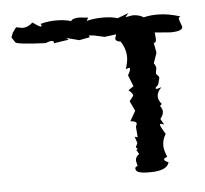

<svg xmlns="http://www.w3.org/2000/svg" viewBox="-39 -463 521 487"><g transform="rotate(-5 222.0 -219.5)"><path d="M197.7 -412.9Q217 -417.7 239.1 -417.7Q261.1 -417.7 276.7 -412.9L304.6 -423.4L296.5 -413.7L315.3 -416.8Q330.9 -416.8 342.7 -409.3Q358.3 -413.3 378.2 -413.3Q405 -413.3 436.2 -403.2Q430.8 -402.7 430.8 -397L437.8 -376.8Q437.8 -365.4 406.6 -365.4L366.9 -368.5L368.5 -352.6Q368.5 -342.5 364.2 -342.5L362.1 -343.4L366.9 -317L357.8 -290.7Q363.1 -284.1 363.1 -277.5L361 -266.1Q361 -263.9 362.1 -262.3Q363.1 -260.8 364.7 -259.7Q366.3 -258.6 367.4 -256.8Q368.5 -255.1 368.5 -252.4L364.2 -236.2L356.7 -228.3Q356.7 -225.6 360.4 -225.6L371.7 -228.7Q360.4 -217.3 360.4 -206.3Q360.4 -196.2 369 -186.5L364.2 -181.7Q370.1 -173.8 370.1 -167.2Q370.1 -158.4 362.1 -148.7L370.6 -133.8L362.6 -136.4Q359.9 -136.4 359.9 -133.8Q359.9 -129.8 372.3 -109.6Q363.7 -96.9 363.7 -80.6Q363.7 -68.8 371.2 -51.6Q362.6 -49 362.6 -45.5Q362.6 -41.9 373.3 -37.5Q367.4 -16.5 326.1 -16.5H314.8Q305.7 -16.5 296.8 -19.1Q287.9 -21.7 287.9 -29.2Q287.9 -33.6 294.4 -34.9L291.2 -48.5Q291.2 -59.1 300.8 -64.8L294.4 -76.2L298.7 -77.5L293.8 -82.8L298.7 -92.9L293.3 -109.6L300.8 -107.4L298.7 -134.2L301.4 -141.7Q301.4 -148.7 285.8 -149.6L300.3 -175.1L288.5 -200.2L298.7 -213.8Q298.7 -219.5 287.9 -228.3L301.4 -237.5L290.1 -266.1Q296.5 -277.1 296.5 -281.9Q296.5 -285 293.8 -285L285.8 -282.3Q291.7 -300.3 291.7 -312.2Q291.7 -333.7 278.8 -353.1Q265.9 -354.4 265.9 -362.3L269.1 -372.4L239.6 -368.5Q210.6 -375.5 202 -375.5L199.3 -374.6L202.5 -371.1L174.6 -365.8L142.4 -374.2L147.8 -369.3L109.6 -363.6L110.2 -365.8Q110.2 -369.8 104.2 -369.8Q98.9 -369.8 88.7 -365.8Q15.6 -368.9 12.4 -374.6L3.8 -387.8L8.6 -399.7L17.8 -412.4L33.9 -409.3Q47.9 -409.3 60.2 -420.8Q76.9 -408.5 81.2 -408.5L82.8 -410.2L80.6 -415.5Q99.4 -420.8 121.4 -420.8Q140.8 -420.8 158.5 -415.9Q162.3 -423 180.5 -423L202 -420.8Z"/></g></svg>

Font: Truetypewriter PolyglOTT
Style: Regular
Weight: 400
Designer: Sergey Beatoff a.k.a. Sam_T
Version: Version 3.76